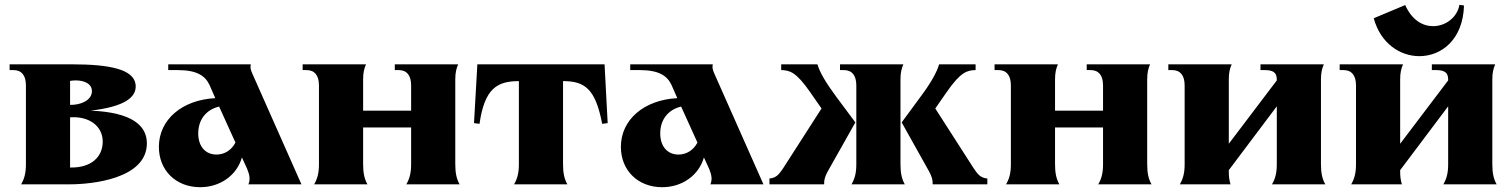

<svg xmlns="http://www.w3.org/2000/svg" viewBox="-20 -768 6296 800"><path d="M68 0H272C360 0 592 -22 592 -171C592 -244 531 -300 358 -307C502 -324 551 -364 545 -416C537 -480 435 -500 279 -500H20V-476H36C70 -476 88 -454 88 -412V-84C88 -48 82 -24 68 0ZM272 -70V-279C348 -285 408 -245 408 -178C408 -114 360 -68 272 -70ZM272 -331V-431C280 -432 287 -433 295 -433C330 -433 363 -420 363 -388C363 -351 318 -330 272 -331Z M1015 0H1236L1032 -460C1024 -477 1022 -488 1025 -500H681V-476H720C801 -476 835 -452 853 -414L877 -359C738 -352 642 -269 642 -156C642 -58 713 12 814 12C898 12 967 -38 988 -112L1010 -64C1021 -37 1023 -19 1015 0ZM806 -212C806 -270 839 -311 893 -324L961 -174C945 -143 916 -124 882 -124C836 -124 806 -158 806 -212Z M1289 0H1511C1498 -23 1493 -48 1493 -84V-237H1693V-84C1693 -48 1687 -24 1673 0H1895C1882 -23 1877 -48 1877 -84V-437C1877 -464 1881 -482 1889 -500H1625V-476H1641C1675 -476 1693 -454 1693 -412V-307H1493V-437C1493 -464 1497 -482 1505 -500H1241V-476H1257C1291 -476 1309 -454 1309 -412V-84C1309 -48 1303 -24 1289 0Z M2122 0H2344C2331 -23 2326 -48 2326 -84V-430C2416 -430 2461 -399 2489 -252L2512 -255L2499 -500H1969L1955 -255L1978 -252C1999 -400 2052 -430 2142 -430V-84C2142 -48 2136 -24 2122 0Z M2940 0H3161L2957 -460C2949 -477 2947 -488 2950 -500H2606V-476H2645C2726 -476 2760 -452 2778 -414L2802 -359C2663 -352 2567 -269 2567 -156C2567 -58 2638 12 2739 12C2823 12 2892 -38 2913 -112L2935 -64C2946 -37 2948 -19 2940 0ZM2731 -212C2731 -270 2764 -311 2818 -324L2886 -174C2870 -143 2841 -124 2807 -124C2761 -124 2731 -158 2731 -212Z M3528 0H3750C3737 -23 3732 -48 3732 -84V-437C3732 -464 3736 -482 3744 -500H3480V-476H3496C3530 -476 3548 -454 3548 -412V-84C3548 -48 3542 -24 3528 0ZM3386 -500H3235V-476C3269 -475 3296 -470 3355 -385L3403 -316L3265 -101C3229 -45 3221 -28 3186 -24V0H3414C3413 -17 3417 -32 3429 -54L3544 -258L3465 -364C3420 -425 3396 -466 3386 -500ZM3893 -500C3883 -466 3859 -423 3815 -364L3737 -258L3851 -54C3863 -32 3867 -17 3866 0H4094V-24C4059 -28 4051 -45 4015 -101L3877 -316L3925 -385C3984 -470 4011 -475 4045 -476V-500Z M4172 0H4394C4381 -23 4376 -48 4376 -84V-237H4576V-84C4576 -48 4570 -24 4556 0H4778C4765 -23 4760 -48 4760 -84V-437C4760 -464 4764 -482 4772 -500H4508V-476H4524C4558 -476 4576 -454 4576 -412V-307H4376V-437C4376 -464 4380 -482 4388 -500H4124V-476H4140C4174 -476 4192 -454 4192 -412V-84C4192 -48 4186 -24 4172 0Z M4896 0H5107C5101 -23 5100 -34 5100 -55V-59L5300 -325V-84C5300 -48 5294 -24 5280 0H5502C5489 -23 5484 -48 5484 -84V-437C5484 -464 5488 -482 5496 -500H5232V-476H5248C5282 -476 5300 -468 5300 -437V-433L5100 -169V-437C5100 -464 5104 -482 5112 -500H4848V-476H4864C4898 -476 4916 -454 4916 -412V-84C4916 -48 4910 -24 4896 0Z M5610 0H5821C5815 -23 5814 -34 5814 -55V-59L6014 -325V-84C6014 -48 6008 -24 5994 0H6216C6203 -23 6198 -48 6198 -84V-437C6198 -464 6202 -482 6210 -500H5946V-476H5962C5996 -476 6014 -468 6014 -437V-433L5814 -169V-437C5814 -464 5818 -482 5826 -500H5562V-476H5578C5612 -476 5630 -454 5630 -412V-84C5630 -48 5624 -24 5610 0ZM5704 -692 5835 -747C5863 -684 5908 -659 5951 -659C6004 -659 6052 -696 6061 -748L6080 -745C6076 -603 5986 -534 5894 -534C5814 -534 5732 -587 5704 -692Z"/></svg>

Font: Sinistre Bold
Style: Regular
Weight: 900
Designer: Jules Durand
Foundry: Collletttivo
Version: Version 69.420;Glyphs 3.2 (3217)